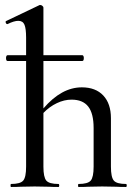

<svg xmlns="http://www.w3.org/2000/svg" viewBox="-20 -745 542 765"><path d="M482 0Q458 0 444 -1L387 -2L332 -1Q317 0 293 0Q291 0 291 -6Q291 -12 293 -12Q330 -12 341.5 -25.5Q353 -39 353 -81V-235Q353 -293 331.5 -320.5Q310 -348 265 -348Q236 -348 206.5 -334Q177 -320 153 -295V-81Q153 -39 164.5 -25.5Q176 -12 213 -12Q216 -12 216 -6Q216 0 213 0Q189 0 175 -1L118 -2L63 -1Q48 0 24 0Q22 0 22 -6Q22 -12 24 -12Q61 -12 72.5 -25.5Q84 -39 84 -81V-502H10Q4 -502 4 -514Q4 -518 5.5 -521.5Q7 -525 10 -525H84V-595Q84 -631 77.5 -646.5Q71 -662 53 -662Q36 -662 10 -649H9Q5 -649 3 -654Q1 -659 4 -661L138 -725H141Q145 -725 149 -721.5Q153 -718 153 -715V-525H308Q311 -525 312.5 -521.5Q314 -518 314 -514Q314 -502 308 -502H153V-313Q225 -397 306 -397Q361 -397 391.5 -364.5Q422 -332 422 -274V-81Q422 -39 433.5 -25.5Q445 -12 482 -12Q485 -12 485 -6Q485 0 482 0Z"/></svg>

Font: Cormorant Infant Medium
Style: Regular
Weight: 500
Designer: Christian Thalmann (Catharsis Fonts)
Version: Version 3.000